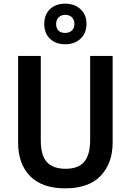

<svg xmlns="http://www.w3.org/2000/svg" viewBox="-20 -1020 716 1050"><path d="M596 -240Q596 -128 531 -59Q466 10 336 10Q210 10 144.5 -57Q79 -124 79 -241V-714H203V-254Q203 -169 237 -133Q271 -97 339 -97Q409 -97 441 -135.5Q473 -174 473 -255V-714H596ZM337 -778Q285 -778 253.5 -808Q222 -838 222 -889Q222 -940 253.5 -970Q285 -1000 337 -1000Q387 -1000 420 -970Q453 -940 453 -890Q453 -839 420.5 -808.5Q388 -778 337 -778ZM337 -840Q359 -840 373 -853Q387 -866 387 -889Q387 -912 373 -925.5Q359 -939 337 -939Q315 -939 301 -925.5Q287 -912 287 -889Q287 -866 299.5 -853Q312 -840 337 -840Z"/></svg>

Font: Noto Sans Tamil SemiCondensed SemiBold
Style: Regular
Weight: 600
Width: 4
Designer: Jelle Bosma - Monotype Design Team
Foundry: Monotype Imaging Inc.
Version: Version 2.004; ttfautohint (v1.8.4.7-5d5b)